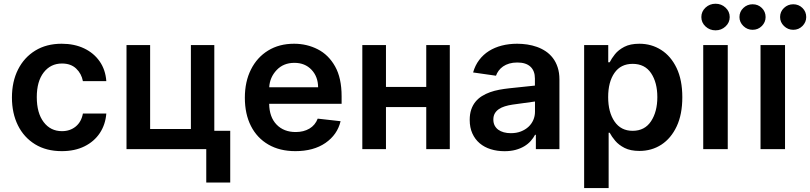

<svg xmlns="http://www.w3.org/2000/svg" viewBox="-20 -782 4248 1007"><path d="M304 10.7Q222.7 10.7 164.1 -25.2Q105.5 -61.1 74 -124.6Q42.6 -188.2 42.6 -270.6Q42.6 -354 74.6 -417.4Q106.5 -480.8 165 -516.7Q223.4 -552.6 303.3 -552.6Q370 -552.6 421.2 -528.2Q472.3 -503.9 502.8 -459.9Q533.4 -415.8 537.6 -356.5H414.8Q407.3 -396 379.4 -422.4Q351.6 -448.9 305 -448.9Q245.7 -448.9 209.3 -402.2Q172.9 -355.5 172.9 -272.7Q172.9 -189.3 209 -141.7Q245 -94.1 305 -94.1Q347.3 -94.1 377 -118.3Q406.6 -142.4 414.8 -186.4H537.6Q533 -128.6 503.6 -84.2Q474.1 -39.8 423.3 -14.6Q372.5 10.7 304 10.7Z M1187.5 175.4H1061.8V0H643.5V-545.5H767.4V-105.5H981.2V-545.5H1104V-95.9H1187.5Z M1529.1 10.7Q1447.1 10.7 1387.6 -23.8Q1328.1 -58.2 1296.2 -121.1Q1264.2 -183.9 1264.2 -269.5Q1264.2 -353.7 1296.2 -417.4Q1328.1 -481.2 1386.2 -516.9Q1444.2 -552.6 1522.4 -552.6Q1589.5 -552.6 1646.3 -523.6Q1703.1 -494.7 1737.4 -433.8Q1771.7 -372.9 1771.7 -277V-237.6H1391.7Q1392.8 -167.6 1430.6 -128.6Q1468.4 -89.5 1530.9 -89.5Q1572.4 -89.5 1602.8 -107.4Q1633.2 -125.4 1646.3 -159.8L1766.3 -146.3Q1749.3 -75.3 1687 -32.3Q1624.6 10.7 1529.1 10.7ZM1648.4 -324.2Q1648.1 -380 1613.8 -416.2Q1579.5 -452.4 1524.1 -452.4Q1466.6 -452.4 1430.8 -414.4Q1394.9 -376.4 1392 -324.2Z M2339.1 0H2215.6V-220.5H2004.3V0H1880.3V-545.5H2004.3V-326H2215.6V-545.5H2339.1Z M2626.1 11Q2587 11 2553.6 0.5Q2520.2 -9.9 2495.7 -30.7Q2471.2 -51.5 2457.4 -82.2Q2443.5 -112.9 2443.5 -153.1Q2443.5 -183.9 2451.5 -207.4Q2459.5 -230.8 2473.7 -248.2Q2487.9 -265.6 2507.5 -277.9Q2527 -290.1 2549.9 -298.3Q2572.8 -306.5 2598.5 -311.3Q2624.3 -316.1 2650.6 -318.9L2785.5 -333.1V-370Q2785.5 -410.5 2761.9 -432.4Q2738.3 -454.2 2693.2 -454.2Q2669.7 -454.2 2651.1 -448.7Q2632.5 -443.2 2618.6 -433.6Q2604.8 -424 2595.5 -411.4Q2586.3 -398.8 2581.3 -384.9L2461.3 -402Q2471.9 -439.3 2493.3 -467.5Q2514.6 -495.7 2544.6 -514.6Q2574.6 -533.4 2612 -543Q2649.5 -552.6 2692.5 -552.6Q2718.4 -552.6 2745 -548.7Q2771.7 -544.7 2796.2 -536Q2820.7 -527.3 2842.2 -513Q2863.6 -498.6 2879.6 -477.8Q2895.6 -457 2904.8 -429Q2914.1 -400.9 2914.1 -365.1V0H2790.5V-74.9H2786.2Q2777.3 -57.9 2763.3 -42.3Q2749.3 -26.6 2729.4 -14.7Q2709.5 -2.8 2683.8 4.1Q2658 11 2626.1 11ZM2659.4 -83.5Q2688.6 -83.5 2711.8 -92.5Q2735.1 -101.6 2751.6 -116.8Q2768.1 -132.1 2777 -152.5Q2785.9 -172.9 2785.9 -195.7V-249.6L2668 -233.3Q2646.3 -230.1 2628 -224.4Q2609.7 -218.8 2596.2 -209.5Q2582.7 -200.3 2575.1 -187Q2567.5 -173.7 2567.5 -155.2Q2567.5 -137.4 2574.2 -124.1Q2581 -110.8 2593.2 -101.7Q2605.5 -92.7 2622.3 -88.1Q2639.2 -83.5 2659.4 -83.5Z M3172.2 204.5H3043.7V-545.5H3170.1V-455.3H3177.6Q3187.5 -475.1 3205.4 -497.7Q3223.4 -520.2 3254.4 -536.4Q3285.5 -552.6 3333.5 -552.6Q3396.7 -552.6 3447.6 -520.2Q3498.6 -487.9 3528.6 -425.4Q3558.6 -362.9 3558.6 -272Q3558.6 -182.2 3529.1 -119.3Q3499.6 -56.5 3448.9 -23.4Q3398.1 9.6 3333.8 9.6Q3286.9 9.6 3256 -6Q3225.1 -21.7 3206.5 -43.9Q3187.9 -66.1 3177.6 -85.9H3172.2ZM3297.9 -95.9Q3361.5 -95.9 3394.5 -146Q3427.6 -196 3427.6 -272.7Q3427.6 -349.1 3394.9 -398.1Q3362.2 -447.1 3297.9 -447.1Q3235.8 -447.1 3202.8 -399.7Q3169.7 -352.3 3169.7 -272.7Q3169.7 -193.5 3203.1 -144.7Q3236.5 -95.9 3297.9 -95.9Z M3796.9 0H3668.3V-545.5H3796.9ZM3733 -622.9Q3702.1 -622.9 3680.2 -643.3Q3658.4 -663.7 3658.4 -692.5Q3658.4 -721.6 3680.2 -742Q3702.1 -762.4 3733 -762.4Q3763.5 -762.4 3785.3 -742Q3807.2 -721.6 3807.2 -692.5Q3807.2 -663.7 3785.3 -643.3Q3763.5 -622.9 3733 -622.9Z M4097.3 0H3968.8V-545.5H4097.3ZM3927.2 -625.7Q3899.1 -625.7 3878.7 -645.6Q3858.3 -665.5 3858.3 -692.5Q3858.3 -720.9 3878.7 -740.2Q3899.1 -759.6 3927.2 -759.6Q3956 -759.6 3975.7 -740.2Q3995.4 -720.9 3995.4 -692.5Q3995.4 -665.5 3975.7 -645.6Q3956 -625.7 3927.2 -625.7ZM4140.3 -625.7Q4112.2 -625.7 4091.8 -645.6Q4071.4 -665.5 4071.4 -692.5Q4071.4 -720.9 4091.8 -740.2Q4112.2 -759.6 4140.3 -759.6Q4169 -759.6 4188.7 -740.2Q4208.5 -720.9 4208.5 -692.5Q4208.5 -665.5 4188.7 -645.6Q4169 -625.7 4140.3 -625.7Z"/></svg>

Font: Linik Sans SemiBold
Style: Regular
Weight: 600
Designer: Rasmus Andersson (font), Cristiano Sobral (main changes)
Foundry: rsms
Version: Version 3.018;June 1, 2022;FontCreator 14.0.0.2814 64-bit; t